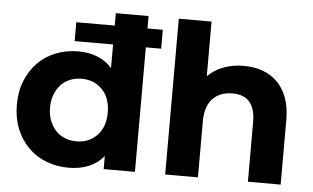

<svg xmlns="http://www.w3.org/2000/svg" viewBox="-52 -823 1486 911"><g transform="rotate(5 691.5 -367.0)"><path d="M281 -683H464V-742H620V-683H693V-593H620V0H471V-62Q413 8 303 8Q246 8 196.5 -11.5Q147 -31 111 -67.5Q75 -104 54.5 -155Q34 -206 34 -269Q34 -332 54.5 -383Q75 -434 111 -470.5Q147 -507 196.5 -526.5Q246 -546 303 -546Q405 -546 464 -481V-593H281ZM467 -269Q467 -338 428.5 -378Q390 -418 330 -418Q300 -418 274.5 -407.5Q249 -397 231 -377.5Q213 -358 202.5 -330.5Q192 -303 192 -269Q192 -235 202.5 -207.5Q213 -180 231 -160.5Q249 -141 274.5 -130.5Q300 -120 330 -120Q390 -120 428.5 -160Q467 -200 467 -269Z M1314 -308V0H1158V-284Q1158 -411 1049 -411Q989 -411 954.5 -374.5Q920 -338 920 -266V0H764V-742H920V-482Q951 -513 995 -529.5Q1039 -546 1091 -546Q1141 -546 1182 -531Q1223 -516 1252.5 -486Q1282 -456 1298 -411.5Q1314 -367 1314 -308Z"/></g></svg>

Font: CMG Sans
Style: Bold
Weight: 700
Designer: Julieta Ulanovsky
Foundry: Julieta Ulanovsky
Version: Version 7.200